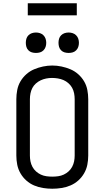

<svg xmlns="http://www.w3.org/2000/svg" viewBox="-20 -1147 640 1175"><path d="M300 8Q272 8 243.5 3.5Q215 -1 189 -12Q163 -23 141.5 -42Q120 -61 105.5 -86Q91 -111 85.5 -139Q80 -167 80 -195V-540Q80 -568 85.5 -596.5Q91 -625 105.5 -649.5Q120 -674 141.5 -693Q163 -712 189 -723Q215 -734 243.5 -740Q272 -746 300 -746Q328 -746 356.5 -740Q385 -734 411 -723Q437 -712 458.5 -693Q480 -674 494.5 -649.5Q509 -625 514.5 -596.5Q520 -568 520 -540V-195Q520 -167 514.5 -139Q509 -111 494.5 -86Q480 -61 458.5 -42Q437 -23 411 -12Q385 -1 356.5 3.5Q328 8 300 8ZM300 -66Q318 -66 336 -68.5Q354 -71 370 -78.5Q386 -86 399.5 -98Q413 -110 421.5 -126Q430 -142 433.5 -159.5Q437 -177 437 -195V-540Q437 -558 433.5 -576Q430 -594 421.5 -609.5Q413 -625 399 -637.5Q385 -650 368.5 -657Q352 -664 334 -667Q316 -670 298 -670Q280 -670 262.5 -666.5Q245 -663 229 -655.5Q213 -648 199.5 -636Q186 -624 178 -608.5Q170 -593 166.5 -575.5Q163 -558 163 -540V-195Q163 -177 166.5 -159.5Q170 -142 178.5 -126Q187 -110 200.5 -98Q214 -86 230 -78.5Q246 -71 264 -68.5Q282 -66 300 -66ZM400 -823Q387 -823 375 -826.5Q363 -830 354 -839Q345 -848 341.5 -860Q338 -872 338 -885Q338 -898 341.5 -910Q345 -922 354 -931Q363 -940 375 -944Q387 -948 400 -948Q413 -948 425 -944Q437 -940 446 -931Q455 -922 459 -910Q463 -898 463 -885Q463 -872 459 -860Q455 -848 446 -839Q437 -830 425 -826.5Q413 -823 400 -823ZM200 -823Q187 -823 175 -826.5Q163 -830 154 -839Q145 -848 141.5 -860Q138 -872 138 -885Q138 -898 141.5 -910Q145 -922 154 -931Q163 -940 175 -944Q187 -948 200 -948Q213 -948 225 -944Q237 -940 246 -931Q255 -922 259 -910Q263 -898 263 -885Q263 -872 259 -860Q255 -848 246 -839Q237 -830 225 -826.5Q213 -823 200 -823ZM150 -1053V-1127H450V-1053Z"/></svg>

Font: Iosevka Meiseki Sans
Style: Regular
Weight: 400
Monospace: yes
Designer: Belleve Invis
Foundry: Belleve Invis
Version: Version 11.2.6; ttfautohint (v1.8.4)